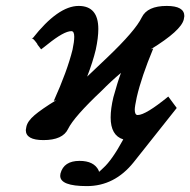

<svg xmlns="http://www.w3.org/2000/svg" viewBox="-20 -465 648 654"><path d="M227.1 -295.9Q232.9 -322.8 232.9 -339.8Q232.9 -358.9 223.1 -358.9Q197.8 -358.9 142.1 -314L120.1 -296.9L106.9 -314H107.9Q106.9 -315.9 104.5 -318.8Q102.1 -321.8 100.1 -324.5Q98.1 -327.1 96.2 -329.1L90.8 -334L89.8 -333L88.9 -332V-336.9L90.8 -334Q177.7 -444.8 248 -444.8Q314.9 -444.8 314.9 -366.2Q314.9 -336.4 306.2 -295.9Q296.4 -254.9 276.9 -204.1Q310.1 -236.3 345.2 -269Q441.4 -360.8 462.9 -405.8Q481.9 -444.8 547.9 -444.8Q607.9 -444.8 607.9 -410.2Q607.9 -407.2 606 -398.9Q597.2 -360.8 493.2 -296.9L502 -299.8Q461.9 -203.6 445.8 -133.8Q439 -101.6 439 -91.8Q439 -72.8 449.2 -73.2Q476.1 -73.2 553.2 -136.2L582 -97.2L435.1 87.9Q370.1 168.9 275.9 168.9Q185.1 168.9 185.1 133.8Q185.1 131.8 185.5 129.9Q186 127.9 186 126Q197.3 83 251 83Q299.8 83 315.9 115.2Q315.9 116.2 316.4 117.7Q316.9 119.1 317.9 120.1Q324.7 113.3 332 106.9Q361.8 80.1 399.9 9.8Q356.9 -3.4 356.9 -64.9Q356.9 -94.7 366.2 -133.8Q380.4 -185.5 392.1 -216.8Q358.9 -189 326.2 -155.8Q231.9 -66.9 211.9 -25.9Q193.8 12.2 127.9 12.2Q67.9 12.2 67.9 -22Q67.9 -24.9 69.8 -33.2Q73.7 -52.2 97.4 -72.5Q121.1 -92.8 171.9 -124L163.1 -121.1Q209 -222.7 227.1 -295.9Z"/></svg>

Font: Linux Libertine O
Style: Semibold Italic
Weight: 600
Italic angle: -11.5°
Designer: Philipp H. Poll
Foundry: Philipp H. Poll
Version: Version 5.1.2